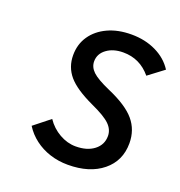

<svg xmlns="http://www.w3.org/2000/svg" viewBox="-103 -612 668 712"><g transform="rotate(20 231.0 -255.5)"><path d="M240 12Q202.5 12 169.2 1.2Q136 -9.5 109.2 -29.8Q82.5 -50 65 -78L128 -128Q148.5 -97.5 179.8 -79.8Q211 -62 244 -62Q289 -62 316.5 -83.2Q344 -104.5 344 -139Q344 -164.5 323.5 -184.5Q303 -204.5 249 -229Q178 -262 149 -296.2Q120 -330.5 120 -377Q120 -420.5 142.5 -453.2Q165 -486 205 -504.5Q245 -523 298 -523Q352 -523 395 -502.2Q438 -481.5 462 -444L401 -398Q358 -450 292 -450Q252.5 -450 226.8 -431Q201 -412 201 -382Q201 -359.5 219.5 -341.8Q238 -324 288 -302Q364.5 -269 396.2 -231.2Q428 -193.5 428 -141Q428 -71.5 376.8 -29.8Q325.5 12 240 12Z"/></g></svg>

Font: Overpass
Style: Italic
Weight: 400
Italic angle: -10°
Designer: Delve Withrington, Dave Bailey, Thomas Jockin
Foundry: Delve Fonts LLC
Version: Version 4.000